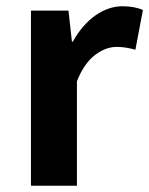

<svg xmlns="http://www.w3.org/2000/svg" viewBox="-20 -594 477 614"><path d="M79 -560H199L210 -461H213Q243 -515 285 -544.5Q327 -574 372 -574Q410 -574 437 -562L413 -435Q398 -439 384 -441.5Q370 -444 353 -444Q317 -444 282.5 -417Q248 -390 226 -334V0H79Z"/></svg>

Font: Merged Yaku Han JP
Style: Bold
Weight: 700
Designer: Ryoko NISHIZUKA 西塚涼子 (kana, bopomofo & ideographs); Paul D. Hunt (Latin, Greek & Cyrillic); Sandoll Communications 산돌커뮤니
Foundry: Adobe
Version: Version 2.004